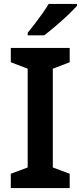

<svg xmlns="http://www.w3.org/2000/svg" viewBox="-20 -958 412 978"><path d="M335 0H35V-73L121 -105V-608L35 -641V-714H335V-641L249 -608V-105L335 -73ZM372 -928Q356 -910 325.5 -881Q295 -852 262 -824Q229 -796 205 -778H121V-791Q136 -809 156 -835Q176 -861 195.5 -888.5Q215 -916 228 -938H372Z"/></svg>

Font: Noto Sans Gurmukhi UI SemiBold
Style: Regular
Weight: 600
Designer: Jelle Bosma - Monotype Design Team
Foundry: Monotype Imaging Inc.
Version: Version 2.004; ttfautohint (v1.8.4.7-5d5b)